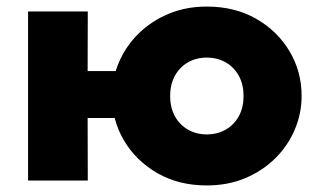

<svg xmlns="http://www.w3.org/2000/svg" viewBox="-20 -550 964 585"><path d="M65.5 0V-515H247.5L247 -333.5H408.5V-190.5H247L247.5 0ZM610 15Q525 15 460 -22.2Q395 -59.5 358.2 -121.2Q321.5 -183 321.5 -257.5Q321.5 -311.5 342.5 -360.5Q363.5 -409.5 402 -447.5Q440.5 -485.5 493.5 -507.8Q546.5 -530 610 -530Q695.5 -530 760.5 -492.8Q825.5 -455.5 862.2 -393.8Q899 -332 899 -257.5Q899 -204 878 -154.8Q857 -105.5 818.5 -67.5Q780 -29.5 727.2 -7.2Q674.5 15 610 15ZM610 -140.5Q642 -140.5 667.2 -154.8Q692.5 -169 707.2 -195.2Q722 -221.5 722 -257.5Q722 -293.5 707.2 -319.8Q692.5 -346 667.2 -360.2Q642 -374.5 610 -374.5Q578 -374.5 553 -360.2Q528 -346 513.2 -319.8Q498.5 -293.5 498.5 -257.5Q498.5 -221.5 513.2 -195.2Q528 -169 553.2 -154.8Q578.5 -140.5 610 -140.5Z"/></svg>

Font: Geologica ExtraBold
Style: Regular
Weight: 800
Designer: Sindre Bremnes, Frode Helland
Foundry: Monokrom Skriftforlag AS
Version: Version 1.010;gftools[0.9.28]